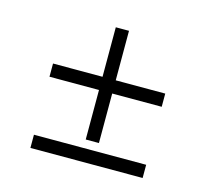

<svg xmlns="http://www.w3.org/2000/svg" viewBox="-71 -508 642 590"><g transform="rotate(15 250.0 -213.0)"><path d="M229 -426H271V-69H229ZM71.5 -268.5H428.5V-226.5H71.5ZM71.5 -42H428.5V0H71.5Z"/></g></svg>

Font: Newsreader 16pt
Style: Regular
Weight: 400
Designer: Hugues Gentile
Foundry: Production Type
Version: Version 1.003